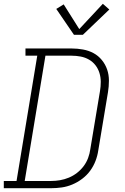

<svg xmlns="http://www.w3.org/2000/svg" viewBox="-35 -990 655 1010"><path d="M-15 0V-38H52L161 -697H99V-735H342Q372 -735 402 -729.5Q432 -724 457 -710.5Q482 -697 500.5 -674.5Q519 -652 528.5 -624.5Q538 -597 538 -566Q538 -535 533 -505L482 -199Q478 -171 467.5 -143.5Q457 -116 439.5 -92Q422 -68 397.5 -49.5Q373 -31 345.5 -19.5Q318 -8 290 -4Q262 0 234 0ZM95 -38H234Q257 -38 280.5 -42Q304 -46 327 -55.5Q350 -65 370 -80.5Q390 -96 405 -116Q420 -136 428.5 -159Q437 -182 440 -205L491 -511Q495 -535 495 -559.5Q495 -584 488 -606.5Q481 -629 467 -647Q453 -665 433 -676.5Q413 -688 389.5 -692.5Q366 -697 342 -697H204ZM354 -807 261 -943 300 -967 382 -837 506 -970 540 -940 401 -807Z"/></svg>

Font: Iosevka Slab XLtEx
Style: Italic
Weight: 200
Width: 7
Italic angle: -9°
Monospace: yes
Designer: Belleve Invis
Foundry: Belleve Invis
Version: Version 11.1.0; ttfautohint (v1.8.3)